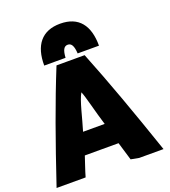

<svg xmlns="http://www.w3.org/2000/svg" viewBox="-183 -1060 1057 1193"><g transform="rotate(-20 346.0 -463.0)"><path d="M691 13H530L477 3C465 -38 453 -77 441 -117H218C205 -76 188 -30 176 13H-16C78 -267 157 -489 244 -703H430C516 -488 595 -268 691 13ZM332 -493C305 -447 283 -339 258 -259H401C374 -344 346 -465 332 -493ZM353 -939C476 -939 534 -862 534 -728H393C390 -778 378 -800 353 -800C328 -800 316 -778 313 -728H172C171 -861 231 -939 353 -939Z"/></g></svg>

Font: Repo Black
Style: Regular
Weight: 900
Designer: Stefan Peev
Foundry: Context Ltd
Version: Version 1.502